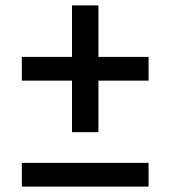

<svg xmlns="http://www.w3.org/2000/svg" viewBox="-20 -657 632 712"><path d="M531 -446V-358H345V-167H247V-358H61V-446H247V-637H345V-446ZM61 -53H531V35H61Z"/></svg>

Font: Gmarket Sans TTF Medium
Style: Regular
Weight: 500
Designer: Creative Director : Sungho Lee; Art Director : Kiwoong Choi; Project Manager : Sori Yang, Jongwook Yoon; Font Designer :
Foundry: Sandoll Inc.
Version: Version 1.000;hotconv 1.0.109;makeotfexe 2.5.65596